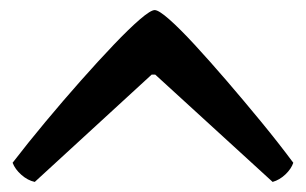

<svg xmlns="http://www.w3.org/2000/svg" viewBox="-20 -734 607 381"><path d="M49 -373Q35 -376 22.5 -387Q10 -398 5 -411Q35 -450 70 -492Q105 -534 140 -573.5Q175 -613 205.5 -645Q236 -677 257.5 -695.5Q279 -714 287 -714Q295 -714 316 -695.5Q337 -677 366.5 -645Q396 -613 430 -573.5Q464 -534 498.5 -492Q533 -450 562 -411Q558 -399 546.5 -388Q535 -377 521 -373L288 -586H281Z"/></svg>

Font: Texturina 72pt
Style: Bold
Weight: 700
Designer: Guillermo Torres Carreño
Foundry: Omnibus-Type
Version: Version 1.002; ttfautohint (v1.8.3)